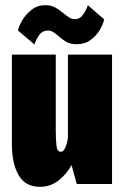

<svg xmlns="http://www.w3.org/2000/svg" viewBox="-20 -711 490 742"><path d="M134.5 11Q78 11 52 -34Q26 -79 26 -153V-500H195.5V-211Q195.5 -175.5 198 -150Q200.5 -124.5 214.5 -124.5Q223.5 -124.5 229.5 -135Q235.5 -145.5 239 -159.5Q242.5 -173.5 242.5 -183V-500H413V0H276.5L256.5 -73Q238 -39 206.8 -14Q175.5 11 134.5 11ZM275 -540Q251 -540 235 -550Q219 -560 206.5 -571Q196.5 -580 186.5 -586.5Q176.5 -593 165 -593Q143 -593 130.2 -573.8Q117.5 -554.5 113.5 -539L49.5 -593Q52.5 -609 65.8 -632Q79 -655 101.8 -673Q124.5 -691 155 -691Q178.5 -691 195 -681.2Q211.5 -671.5 225 -660Q236.5 -650.5 246.8 -643.8Q257 -637 269.5 -637Q289.5 -637 302.2 -656.2Q315 -675.5 319.5 -691L382.5 -636Q379 -618.5 366 -596Q353 -573.5 330.5 -556.8Q308 -540 275 -540Z"/></svg>

Font: Trispace Condensed ExtraBold
Style: Regular
Weight: 800
Width: 3
Designer: Tyler Finck
Foundry: Etcetera Type Company
Version: Version 1.210; ttfautohint (v1.8.3)